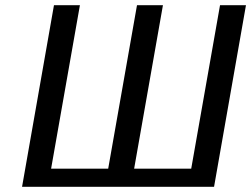

<svg xmlns="http://www.w3.org/2000/svg" viewBox="-20 -720 968 740"><path d="M928 -700H828L717 -70H497L608 -700H508L397 -70H177L288 -700H188L65 0H805Z"/></svg>

Font: Scada
Style: Italic
Weight: 400
Designer: Jovanny Lemonad
Foundry: Jovanny Lemonad
Version: Version 3.005